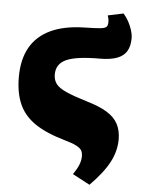

<svg xmlns="http://www.w3.org/2000/svg" viewBox="-58 -664 690 939"><g transform="rotate(5 287.5 -194.5)"><path d="M417 230 332 185Q352 156 360 135Q368 114 368 95Q368 76 361 65Q354 54 334.5 44Q315 34 276 23Q185 -3 130.5 -40Q76 -77 51.5 -132Q27 -187 27 -265Q27 -352 60.5 -411Q94 -470 160.5 -501Q227 -532 325 -534Q379 -535 403 -537.5Q427 -540 433.5 -547.5Q440 -555 440 -570Q440 -579 438.5 -587Q437 -595 434 -603L510 -619Q531 -596 545.5 -562Q560 -528 560 -502Q560 -463 545 -438Q530 -413 497.5 -401Q465 -389 414 -389Q299 -389 250 -367Q201 -345 201 -293Q201 -266 215 -247Q229 -228 266 -211.5Q303 -195 369 -175Q431 -157 468.5 -134Q506 -111 523 -79Q540 -47 540 -3Q540 53 511.5 108Q483 163 417 230Z"/></g></svg>

Font: Literata Black
Style: Regular
Weight: 900
Designer: Latin by Veronika Burian and Jose Scaglione. Greek by Irene Vlachou. Cyrillic by Vera Evstafieva.
Foundry: TypeTogether
Version: Version 3.103;gftools[0.9.29]